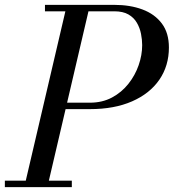

<svg xmlns="http://www.w3.org/2000/svg" viewBox="-60 -770 715 790"><path d="M167.5 -321 173.5 -347.5H310Q361 -347.5 400.8 -368.8Q440.5 -390 468.2 -425Q496 -460 510.5 -501.8Q525 -543.5 525 -584.5Q525 -606.5 520.2 -630.8Q515.5 -655 503.2 -676.2Q491 -697.5 468.5 -710.5Q446 -723.5 410 -723.5H304L141 -26.5H235.5V0H-40V-26.5H46L209 -723.5H125V-750H410Q475.5 -750 526.2 -731Q577 -712 606 -673.2Q635 -634.5 635 -574.5Q635 -499.5 595.8 -442.2Q556.5 -385 483.5 -353Q410.5 -321 310 -321Z"/></svg>

Font: Bodoni Moda 9pt
Style: Italic
Weight: 400
Italic angle: -13°
Designer: Owen Earl
Foundry: indestructible type
Version: Version 2.005